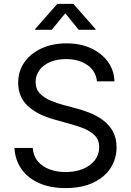

<svg xmlns="http://www.w3.org/2000/svg" viewBox="-20 -962 679 995"><path d="M319.8 12.7Q240.7 12.7 182.4 -13.2Q124 -39.1 91.3 -85.9Q58.6 -132.8 54.7 -195.3H149.4Q152.8 -153.3 176.5 -125.5Q200.2 -97.7 238 -84Q275.9 -70.3 319.8 -70.3Q369.6 -70.3 408.9 -86.2Q448.2 -102.1 471.2 -131.3Q494.1 -160.6 494.1 -199.2Q494.1 -233.9 474.9 -255.9Q455.6 -277.8 423.1 -292.5Q390.6 -307.1 350.1 -317.9L262.7 -342.3Q172.4 -367.2 123.3 -413.6Q74.2 -460 74.2 -532.7Q74.2 -594.2 107.2 -640.4Q140.1 -686.5 196.8 -711.9Q253.4 -737.3 324.7 -737.3Q397 -737.3 452.1 -711.7Q507.3 -686 539.3 -641.6Q571.3 -597.2 573.2 -540.5H482.4Q476.6 -595.2 432.1 -625.5Q387.7 -655.8 321.8 -655.8Q274.9 -655.8 239.3 -640.4Q203.6 -625 184.1 -598.1Q164.6 -571.3 164.6 -537.1Q164.6 -500 187.3 -477.1Q210 -454.1 242.2 -440.7Q274.4 -427.2 303.7 -419.4L377.9 -399.4Q409.7 -391.1 445.6 -377Q481.4 -362.8 512.9 -339.8Q544.4 -316.9 564.2 -282.5Q584 -248 584 -198.2Q584 -138.7 552.7 -90.8Q521.5 -43 462.4 -15.1Q403.3 12.7 319.8 12.7ZM248 -807.6H162.1V-811.5L276.9 -941.9H359.9L475.1 -811.5V-807.6H387.7L318.4 -893.1Z"/></svg>

Font: Inter 16pt
Style: Regular
Weight: 400
Version: Version 4.001;git-66647c0bb